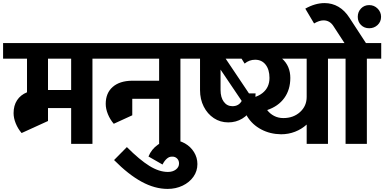

<svg xmlns="http://www.w3.org/2000/svg" viewBox="-55 -932 2490 1244"><path d="M637 -552H544V0H406V-232H256V-148L85 -70Q61 -98 47 -132.5Q33 -167 33 -199Q33 -248 55.5 -282.5Q78 -317 120 -334V-552H-35V-653H637ZM256 -552V-349H406V-552Z M1207 -552H1114V0H976V-292H802V-185L682 -130Q658 -158 644 -192.5Q630 -227 630 -259Q630 -329 675 -368.5Q720 -408 800 -409H976V-552H567V-653H1207Z M1224 131Q1224 177 1198 213.5Q1172 250 1128 271Q1084 292 1031 292Q948 292 862.5 245.5Q777 199 684 105L767 21Q850 104 913 143Q976 182 1033 182Q1064 182 1084.5 166.5Q1105 151 1105 127Q1105 107 1092 94.5Q1079 82 1060 83Q1042 82 1026 96Q1010 110 998 134L907 82Q926 35 968 5.5Q1010 -24 1064 -24Q1106 -24 1143 -3Q1180 18 1202 53.5Q1224 89 1224 131Z M1558 -327H1601Q1601 -274 1578 -231Q1555 -188 1514.5 -163.5Q1474 -139 1424 -139Q1372 -139 1330.5 -166.5Q1289 -194 1265 -241.5Q1241 -289 1241 -348V-552H1136V-653H1570V-552H1407ZM1511 -278 1374 -481V-349Q1374 -301 1395 -272.5Q1416 -244 1451 -244Q1492 -244 1511 -278Z M2163 -552H2070V0H1932V-125Q1899 -95 1856.5 -78.5Q1814 -62 1766 -62Q1695 -63 1637.5 -93.5Q1580 -124 1547.5 -176.5Q1515 -229 1515 -293H1521Q1600 -293 1645.5 -329Q1691 -365 1691 -427Q1691 -481 1666 -513Q1641 -545 1598 -545Q1560 -545 1530 -520L1510 -552H1444V-653H2163ZM1932 -304V-552H1773Q1826 -504 1826 -427Q1826 -351 1787 -297Q1748 -243 1676 -219Q1694 -195 1721 -181Q1748 -167 1781 -167Q1846 -167 1889 -206Q1932 -245 1932 -304Z M2092 -653H2415V-552H2322V0H2184V-552H2092ZM2316 -653H2177L2106 -762Q2082 -800 2041 -800Q2014 -800 1980 -780L1923 -876Q1987 -912 2048 -912Q2097 -912 2138 -888Q2179 -864 2209 -817ZM2263 -823Q2263 -855 2284 -877Q2305 -899 2337 -899Q2369 -899 2391.5 -876.5Q2414 -854 2414 -823Q2414 -791 2391.5 -770Q2369 -749 2337 -749Q2305 -749 2284 -770Q2263 -791 2263 -823Z"/></svg>

Font: Akshar SemiBold
Style: Regular
Weight: 600
Designer: Tall Chai
Foundry: Tall Chai
Version: Version 1.000